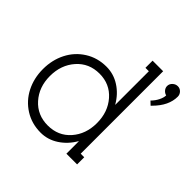

<svg xmlns="http://www.w3.org/2000/svg" viewBox="-175 -845 1029 1029"><g transform="rotate(45 339.0 -330.5)"><path d="M612.8 -678.2Q628.9 -678.2 640.4 -666.3Q651.9 -654.3 651.9 -638.2Q651.9 -569.8 588.9 -506.8L583 -501L563 -520Q581.5 -538.6 592.3 -560.5Q603 -582.5 603 -599.1Q589.8 -602.1 580.3 -613.3Q570.8 -624.5 570.8 -638.2Q570.8 -654.3 583.5 -666.3Q596.2 -678.2 612.8 -678.2ZM268.1 -429.2Q189 -429.2 138.9 -372.6Q88.9 -315.9 88.9 -231.9Q88.9 -148.4 138.9 -92.3Q189 -36.1 268.1 -36.1Q347.2 -36.1 396.5 -92Q445.8 -147.9 445.8 -231.9Q445.8 -315.9 396.2 -372.6Q346.7 -429.2 268.1 -429.2ZM500 -54.2H526.9V0H445.8V-94.2H444.8Q415.5 -43 368.9 -12.5Q322.3 18.1 268.1 18.1Q200.7 18.1 147.2 -15.6Q93.8 -49.3 64.9 -106.2Q36.1 -163.1 36.1 -231.9Q36.1 -300.8 64.9 -357.7Q93.8 -414.6 147.2 -448.2Q200.7 -481.9 268.1 -481.9Q322.8 -481.9 369.1 -452.1Q415.5 -422.4 444.8 -371.1H445.8V-625H419.9V-679.2H500Z"/></g></svg>

Font: Rawengulk
Style: Demibold
Weight: 600
Version: Version 0.92